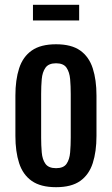

<svg xmlns="http://www.w3.org/2000/svg" viewBox="-20 -770 465 798"><path d="M213 8Q149 8 112 -18Q75 -44 59.5 -92Q44 -140 44 -205V-373Q44 -438 59.5 -486Q75 -534 112 -560Q149 -586 213 -586Q277 -586 313.5 -560Q350 -534 365.5 -486Q381 -438 381 -373V-205Q381 -140 365.5 -92Q350 -44 313.5 -18Q277 8 213 8ZM213 -71Q244 -71 256.5 -89Q269 -107 271.5 -136.5Q274 -166 274 -198V-379Q274 -412 271.5 -441Q269 -470 256.5 -488.5Q244 -507 213 -507Q182 -507 169 -488.5Q156 -470 153.5 -441Q151 -412 151 -379V-198Q151 -166 153.5 -136.5Q156 -107 169 -89Q182 -71 213 -71ZM117 -685V-750H309V-685Z"/></svg>

Font: Oswald
Style: Regular
Weight: 400
Designer: Vernon Adams
Foundry: Vernon Adams
Version: Version 4.103; ttfautohint (v1.8.3)